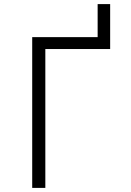

<svg xmlns="http://www.w3.org/2000/svg" viewBox="-20 -916 640 936"><path d="M137 0V-735H456V-896H517V-677H201V0Z"/></svg>

Font: Iosevka Light Extended
Style: Regular
Weight: 300
Width: 7
Monospace: yes
Designer: Belleve Invis
Foundry: Belleve Invis
Version: Version 32.5.0; ttfautohint (v1.8.4)